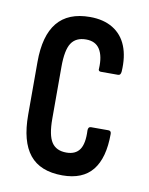

<svg xmlns="http://www.w3.org/2000/svg" viewBox="-64 -542 462 597"><g transform="rotate(10 167.0 -244.0)"><path d="M173 6Q103 6 69.5 -35.5Q36 -77 36 -161V-328Q36 -411 70 -452.5Q104 -494 173 -494Q216 -494 245.5 -476Q275 -458 288.5 -424.5Q302 -391 299 -344Q298 -332 290 -332H235Q231 -332 229 -334.5Q227 -337 228 -341Q230 -380 216.5 -401.5Q203 -423 173 -423Q141 -423 126.5 -401Q112 -379 112 -326V-162Q112 -110 126.5 -88Q141 -66 173 -66Q202 -66 215 -85Q228 -104 226 -145Q226 -157 235 -157H290Q299 -157 299 -147Q299 -71 268 -32.5Q237 6 173 6Z"/></g></svg>

Font: Sofia Sans Extra Condensed Medium
Style: Regular
Weight: 500
Version: Version 4.100